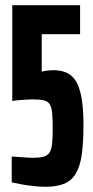

<svg xmlns="http://www.w3.org/2000/svg" viewBox="-20 -708 358 736"><path d="M154 8Q135 8 111 5.5Q87 3 64.5 -1Q42 -5 25 -9V-108Q41 -107 55.5 -106Q70 -105 82.5 -104Q95 -103 104 -103Q130 -103 145.5 -107Q161 -111 169 -122Q177 -133 179.5 -155.5Q182 -178 182 -214Q182 -251 180 -274Q178 -297 170.5 -308.5Q163 -320 147.5 -323.5Q132 -327 103 -327Q92 -327 79 -326Q66 -325 52.5 -324Q39 -323 27 -321V-688H287V-577H140V-433Q145 -435 152 -436Q159 -437 168 -438Q177 -439 185 -439Q221 -439 244 -424.5Q267 -410 278.5 -382.5Q290 -355 295 -316.5Q300 -278 300 -229Q300 -162 293.5 -116Q287 -70 270.5 -42.5Q254 -15 225.5 -3.5Q197 8 154 8Z"/></svg>

Font: Saira UltraCondensed ExtraBold
Style: Regular
Weight: 800
Width: 1
Designer: Hector Gatti with collaboration of the Omnibus-Type team
Foundry: Omnibus-Type
Version: Version 1.101